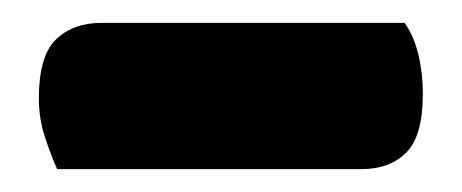

<svg xmlns="http://www.w3.org/2000/svg" viewBox="-20 -712 404 168"><path d="M30 -564Q25 -575 19.5 -591.5Q14 -608 14 -626Q14 -663 29 -677.5Q44 -692 69 -692H334Q342 -681 346 -664.5Q350 -648 350 -630Q350 -593 335.5 -578.5Q321 -564 296 -564Z"/></svg>

Font: Baloo Paaji 2 ExtraBold
Style: Regular
Weight: 800
Designer: Shuchita Grover, Noopur Datye and Ek Type
Foundry: Ek Type
Version: Version 1.640;hotconv 1.0.111;makeotfexe 2.5.65597; ttfautoh